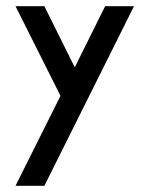

<svg xmlns="http://www.w3.org/2000/svg" viewBox="-20 -454 483 619"><path d="M30 145H123L412 -434H319L221 -237L123 -434H30L175 -145Z"/></svg>

Font: Kunika
Style: Regular
Weight: 400
Designer: Leo Kuroshita
Foundry: kurogedelic
Version: Version 1.000;PS 001.000;hotconv 1.0.88;makeotf.lib2.5.64775